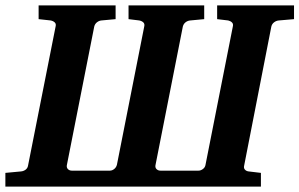

<svg xmlns="http://www.w3.org/2000/svg" viewBox="-37 -691 1109 711"><path d="M995.1 -615.2Q985.8 -614.3 978 -608.4Q970.2 -602.5 967.8 -592.8L867.2 -78.1Q864.7 -68.4 870.1 -62.7Q875.5 -57.1 883.8 -56.2L929.2 -50.8V0H-17.1V-50.8L41 -56.2Q50.3 -57.1 57.9 -62.7Q65.4 -68.4 66.9 -78.1L168.9 -592.8Q171.4 -602.5 165.8 -607.9Q160.2 -613.3 150.9 -615.2L106 -620.1V-670.9H391.1V-620.1L337.9 -615.2Q329.6 -614.3 322 -608.4Q314.5 -602.5 312 -592.8L210.9 -81.1Q208.5 -71.3 214.1 -65.2Q219.7 -59.1 229 -59.1H370.1Q378.4 -59.1 386 -65.2Q393.6 -71.3 396 -81.1L497.1 -592.8Q499.5 -602.5 493.9 -607.9Q488.3 -613.3 479 -615.2L439 -620.1V-670.9H719.2V-620.1L667 -615.2Q657.7 -614.3 650.1 -608.4Q642.6 -602.5 640.1 -592.8L539.1 -81.1Q536.6 -71.3 542.2 -65.2Q547.9 -59.1 557.1 -59.1H698.2Q706.5 -59.1 714.6 -65.2Q722.7 -71.3 724.1 -81.1L825.2 -592.8Q827.6 -602.5 822 -607.9Q816.4 -613.3 808.1 -615.2L767.1 -620.1V-670.9H1051.8V-620.1Z"/></svg>

Font: Charis SIL Cyr
Style: Bold Italic
Weight: 700
Italic angle: -11°
Foundry: SIL International
Version: Version 5.000